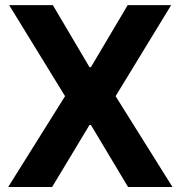

<svg xmlns="http://www.w3.org/2000/svg" viewBox="-20 -748 722 768"><path d="M191.4 -727.5 337.9 -479.5H343.8L490.7 -727.5H664.6L442.4 -363.3L669.9 0H492.2L343.8 -248H337.9L188.5 0H12.7L240.2 -363.3L16.6 -727.5Z"/></svg>

Font: Inter Tight
Style: Bold
Weight: 700
Designer: Rasmus Andersson
Foundry: rsms
Version: Version 3.004; ttfautohint (v1.8.4.7-5d5b)